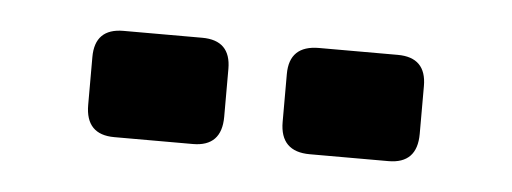

<svg xmlns="http://www.w3.org/2000/svg" viewBox="-25 -698 480 180"><g transform="rotate(5 215.0 -608.0)"><path d="M270 -558Q242 -558 242 -586V-631Q242 -658 270 -658H344Q371 -658 371 -631V-586Q371 -558 344 -558ZM86 -558Q59 -558 59 -586V-631Q59 -658 86 -658H160Q187 -658 187 -631V-586Q187 -558 160 -558Z"/></g></svg>

Font: Pitagon Sans
Style: Bold
Weight: 700
Designer: Travis Tran
Foundry: Pitagon
Version: Version 1.001; ttfautohint (v1.8.4.7-5d5b);gftools[0.9.26]